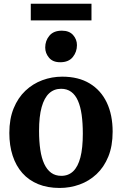

<svg xmlns="http://www.w3.org/2000/svg" viewBox="-20 -966 634 998"><path d="M28.5 -275Q28.5 -348 51 -403Q73.5 -458 112.2 -494.5Q151 -531 200.2 -549.2Q249.5 -567.5 303.5 -567.5Q388 -567.5 446.2 -532.2Q504.5 -497 535 -433Q565.5 -369 565.5 -281.5Q565.5 -207 543 -152Q520.5 -97 481.8 -60.8Q443 -24.5 393.5 -6.8Q344 11 290 11Q227 11 178.2 -9Q129.5 -29 96.2 -66.5Q63 -104 45.8 -156.8Q28.5 -209.5 28.5 -275ZM299 -52Q335.5 -52 360.2 -75.5Q385 -99 397.8 -147.5Q410.5 -196 410.5 -271Q410.5 -325.5 404.5 -368.8Q398.5 -412 385.2 -442.2Q372 -472.5 350.2 -488.5Q328.5 -504.5 297.5 -504.5Q261 -504.5 235.5 -481Q210 -457.5 196.5 -409.2Q183 -361 183 -285.5Q183 -231 189.5 -187.5Q196 -144 210 -114Q224 -84 245.8 -68Q267.5 -52 299 -52ZM292.5 -642.5Q254.5 -642.5 234.8 -666Q215 -689.5 215 -719Q215 -754.5 236.8 -780.5Q258.5 -806.5 301 -806.5H302Q340 -806.5 360 -783.8Q380 -761 380 -731.5Q380 -696 358.2 -669.2Q336.5 -642.5 293.5 -642.5ZM455.5 -946.5V-860H140V-946.5Z"/></svg>

Font: Merriweather 24pt
Style: Bold
Weight: 700
Designer: Eben Sorkin
Foundry: Eben Sorkin
Version: Version 2.100